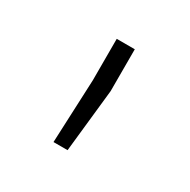

<svg xmlns="http://www.w3.org/2000/svg" viewBox="-69 -827 347 351"><g transform="rotate(30 105.0 -651.5)"><path d="M81.1 -540.5 86.9 -674.3V-761.7H125V-673.3L110.8 -540.5Z"/></g></svg>

Font: Roboto Slab ExtraLight
Style: Regular
Weight: 250
Designer: Google
Version: Version 2.000; ttfautohint (v1.8.1.43-b0c9)